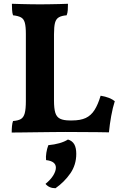

<svg xmlns="http://www.w3.org/2000/svg" viewBox="-20 -699 642 1017"><path d="M362 -61Q406 -61 434 -74Q462 -87 480.5 -116Q499 -145 513 -192Q538 -188 557 -180.5Q576 -173 588 -163Q577 -129 569 -84.5Q561 -40 557 2Q532 1 493.5 1Q455 1 411 0.5Q367 0 328 0Q301 0 260 0.5Q219 1 176 1.5Q133 2 96.5 2.5Q60 3 42 3Q42 -15 43.5 -31Q45 -47 49 -58Q76 -60 90.5 -68.5Q105 -77 111 -99Q117 -121 117 -164V-519Q117 -558 111.5 -578.5Q106 -599 91 -607Q76 -615 49 -618Q45 -629 44 -647Q43 -665 43 -679Q69 -678 93 -677.5Q117 -677 141.5 -676.5Q166 -676 192 -676Q215 -676 241.5 -676.5Q268 -677 294 -677.5Q320 -678 340 -679Q340 -662 339 -646Q338 -630 333 -618Q307 -616 292 -607.5Q277 -599 271.5 -578.5Q266 -558 266 -517V-166Q266 -124 273 -101.5Q280 -79 298.5 -70Q317 -61 350 -61ZM340 40Q363 47 373.5 65.5Q384 84 384 116Q384 174 352.5 219.5Q321 265 274 298Q240 298 221 275Q249 252 262.5 229.5Q276 207 276 189Q276 155 224 149Q222 132 225.5 110Q229 88 236 70Q268 67 294.5 59.5Q321 52 340 40Z"/></svg>

Font: Vollkorn
Style: Bold
Weight: 700
Designer: Friedrich Althausen
Foundry: Friedrich Althausen
Version: Version 5.000